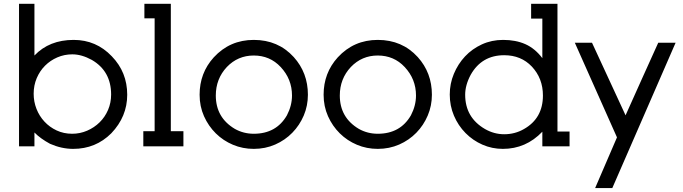

<svg xmlns="http://www.w3.org/2000/svg" viewBox="-20 -750 3502 984"><path d="M355 13Q295.5 13 236.5 -13Q211.5 -26.5 191.8 -40.8Q172 -55 156.5 -71V0H77.5V-730.5H156.5V-465.5Q232.5 -545.5 357.5 -545.5Q473 -545.5 553 -461.5Q632 -380 632 -264.5Q632 -152.5 550.5 -67Q470.5 13 355 13ZM450.5 -443Q398.5 -471.5 350.5 -471.5Q310 -471.5 274 -456Q238 -440.5 211 -413.5Q184 -386.5 168.2 -349.5Q152.5 -312.5 152.5 -269.5Q152.5 -229 167 -192Q181.5 -155 207.8 -126.8Q234 -98.5 270.2 -81.5Q306.5 -64.5 350 -64.5Q390 -64.5 426.5 -80.2Q463 -96 490.5 -123Q518 -150 533.8 -186.8Q549.5 -223.5 549.5 -265.5Q549.5 -385.5 450.5 -443Z M772.5 -77.5V-656H720V-730.5H855.5V-77.5H920V0H714.5V-77.5Z M1280.5 13Q1224 13 1174 -8Q1124 -29 1086 -66.5Q1048 -104 1025.5 -154.5Q1003 -205 1003 -264.5Q1003 -376 1075.5 -456Q1158 -545.5 1280.5 -545.5Q1405.5 -545.5 1485.5 -457.5Q1558 -377 1558 -264.5Q1558 -208 1536.8 -158Q1515.5 -108 1478.2 -69.8Q1441 -31.5 1390.2 -9.2Q1339.5 13 1280.5 13ZM1280.5 -465.5Q1199 -465.5 1142.5 -406.5Q1086 -346 1086 -260.5Q1086 -147.5 1183.5 -89.5Q1228 -64.5 1280.5 -64.5Q1396 -64.5 1450.5 -159Q1476.5 -209 1476.5 -260.5Q1476.5 -344.5 1418.5 -406.5Q1363.5 -465.5 1280.5 -465.5Z M1916 13Q1859.5 13 1809.5 -8Q1759.5 -29 1721.5 -66.5Q1683.5 -104 1661 -154.5Q1638.5 -205 1638.5 -264.5Q1638.5 -376 1711 -456Q1793.5 -545.5 1916 -545.5Q2041 -545.5 2121 -457.5Q2193.5 -377 2193.5 -264.5Q2193.5 -208 2172.2 -158Q2151 -108 2113.8 -69.8Q2076.5 -31.5 2025.8 -9.2Q1975 13 1916 13ZM1916 -465.5Q1834.5 -465.5 1778 -406.5Q1721.5 -346 1721.5 -260.5Q1721.5 -147.5 1819 -89.5Q1863.5 -64.5 1916 -64.5Q2031.5 -64.5 2086 -159Q2112 -209 2112 -260.5Q2112 -344.5 2054 -406.5Q1999 -465.5 1916 -465.5Z M2759.5 -75Q2675.5 13 2557 13Q2502 13 2452.8 -8.5Q2403.5 -30 2365.8 -68.2Q2328 -106.5 2306.5 -157.2Q2285 -208 2285 -265.5Q2285 -321 2306 -371.5Q2327 -422 2363.2 -460.8Q2399.5 -499.5 2449.5 -522.5Q2499.5 -545.5 2558.5 -545.5Q2623 -545.5 2672.2 -523.8Q2721.5 -502 2759.5 -452V-654.5H2702V-730.5H2837V-76H2899V0H2759.5ZM2564 -467Q2449 -467 2392.5 -367Q2364 -314 2364 -264.5Q2364 -147.5 2466 -88.5Q2512.5 -62 2564 -62Q2619 -62 2665 -88.5Q2762.5 -143.5 2762.5 -260.5Q2762.5 -348.5 2705.5 -409Q2650.5 -467 2564 -467Z M2926 -531H3014L3186 -159Q3227 -251 3269.8 -345.8Q3312.5 -440.5 3353.5 -531H3442.5L3118 214H3030L3142 -46Z"/></svg>

Font: MM Phetkon
Style: Regular
Weight: 400
Designer: Khon Soe Zaw Thu
Version: Version 1.00 July 15, 2016, initial release